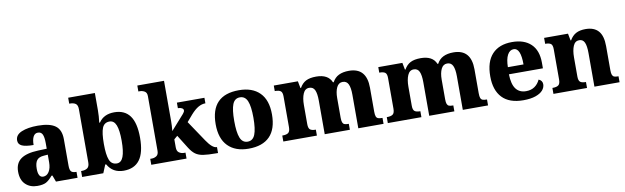

<svg xmlns="http://www.w3.org/2000/svg" viewBox="-46 -1282 5900 1813"><g transform="rotate(-10 2904.0 -375.0)"><path d="M43 -154Q43 -235 97.5 -274.5Q152 -314 265 -318L347 -321V-375Q347 -431 334.5 -458Q322 -485 290 -485Q261 -485 246 -456.5Q231 -428 231 -377Q156 -377 120.5 -393Q85 -409 85 -446Q85 -499 145 -524.5Q205 -550 301 -550Q415 -550 468.5 -511Q522 -472 522 -381V-128Q522 -87 535 -72Q548 -57 582 -57H586V0H379L356 -62H347Q312 -20 282.5 -5Q253 10 200 10Q131 10 87 -32Q43 -74 43 -154ZM347 -191V-264L310 -261Q261 -258 241 -231.5Q221 -205 221 -151Q221 -67 269 -67Q304 -67 325.5 -101Q347 -135 347 -191Z M874 -78H865L833 0H630V-57H637Q670 -57 690.5 -71.5Q711 -86 711 -127V-636Q711 -675 691 -689Q671 -703 634 -703H630V-760H886V-594Q886 -539 878 -477H885Q933 -549 1034 -549Q1133 -549 1183 -481Q1233 -413 1233 -271Q1233 -127 1181.5 -58.5Q1130 10 1028 10Q923 10 874 -78ZM1057 -272Q1057 -373 1037.5 -422Q1018 -471 975 -471Q924 -471 905 -424Q886 -377 886 -271Q886 -167 905.5 -118Q925 -69 976 -69Q1018 -69 1037.5 -120Q1057 -171 1057 -272Z M1293 -57H1307Q1332 -57 1353 -70.5Q1374 -84 1374 -120V-644Q1374 -678 1352.5 -690.5Q1331 -703 1307 -703H1293V-760H1549V-377Q1549 -329 1544 -279L1670 -421Q1686 -439 1686 -453Q1686 -466 1671.5 -474.5Q1657 -483 1633 -483V-536H1897V-483Q1862 -483 1828 -463.5Q1794 -444 1756 -401L1701 -337L1834 -139Q1889 -57 1930 -57H1933V0H1919Q1836 0 1791.5 -7Q1747 -14 1718 -35Q1689 -56 1662 -99L1582 -227L1549 -199V-122Q1549 -85 1570 -71Q1591 -57 1615 -57H1631V0H1293Z M1958 -271Q1958 -550 2229 -550Q2357 -550 2427.5 -479.5Q2498 -409 2498 -271Q2498 -131 2429 -60.5Q2360 10 2226 10Q2099 10 2028.5 -61.5Q1958 -133 1958 -271ZM2320 -271Q2320 -379 2298.5 -430.5Q2277 -482 2227 -482Q2177 -482 2156.5 -431Q2136 -380 2136 -271Q2136 -162 2157 -109.5Q2178 -57 2228 -57Q2278 -57 2299 -109.5Q2320 -162 2320 -271Z M2559 -57H2562Q2600 -57 2617.5 -70.5Q2635 -84 2635 -125V-419Q2635 -458 2618.5 -470.5Q2602 -483 2565 -483H2562V-536H2793L2806 -469H2811Q2835 -512 2872 -531Q2909 -550 2970 -550Q3085 -550 3118 -469H3125Q3147 -511 3186.5 -530.5Q3226 -550 3284 -550Q3453 -550 3453 -358V-128Q3453 -97 3459 -82Q3465 -67 3478.5 -62Q3492 -57 3516 -57H3520V0H3278V-322Q3278 -389 3262 -423Q3246 -457 3208 -457Q3169 -457 3150 -417.5Q3131 -378 3131 -316V-128Q3131 -97 3137 -82Q3143 -67 3156 -62Q3169 -57 3193 -57H3197V0H2956V-322Q2956 -390 2940.5 -423.5Q2925 -457 2887 -457Q2847 -457 2828.5 -414Q2810 -371 2810 -305V-122Q2810 -83 2826 -70Q2842 -57 2878 -57H2881V0H2559Z M3561 -57H3564Q3602 -57 3619.5 -70.5Q3637 -84 3637 -125V-419Q3637 -458 3620.5 -470.5Q3604 -483 3567 -483H3564V-536H3795L3808 -469H3813Q3837 -512 3874 -531Q3911 -550 3972 -550Q4087 -550 4120 -469H4127Q4149 -511 4188.5 -530.5Q4228 -550 4286 -550Q4455 -550 4455 -358V-128Q4455 -97 4461 -82Q4467 -67 4480.5 -62Q4494 -57 4518 -57H4522V0H4280V-322Q4280 -389 4264 -423Q4248 -457 4210 -457Q4171 -457 4152 -417.5Q4133 -378 4133 -316V-128Q4133 -97 4139 -82Q4145 -67 4158 -62Q4171 -57 4195 -57H4199V0H3958V-322Q3958 -390 3942.5 -423.5Q3927 -457 3889 -457Q3849 -457 3830.5 -414Q3812 -371 3812 -305V-122Q3812 -83 3828 -70Q3844 -57 3880 -57H3883V0H3561Z M4590 -266Q4590 -406 4657 -478Q4724 -550 4848 -550Q4964 -550 5028.5 -488.5Q5093 -427 5093 -309V-255H4767Q4769 -160 4802.5 -115Q4836 -70 4900 -70Q4949 -70 4982.5 -93.5Q5016 -117 5034 -157Q5051 -151 5060.5 -138Q5070 -125 5070 -107Q5070 -76 5047.5 -49.5Q5025 -23 4978 -6.5Q4931 10 4860 10Q4726 10 4658 -61.5Q4590 -133 4590 -266ZM4919 -323Q4919 -481 4852 -481Q4814 -481 4792 -440Q4770 -399 4769 -323Z M5149 -57H5152Q5190 -57 5207.5 -70.5Q5225 -84 5225 -125V-415Q5225 -454 5209 -466.5Q5193 -479 5157 -479H5154V-536H5383L5396 -469H5401Q5425 -511 5461 -530.5Q5497 -550 5553 -550Q5634 -550 5675.5 -503.5Q5717 -457 5717 -358V-128Q5717 -97 5723 -82Q5729 -67 5742 -62Q5755 -57 5779 -57H5783V0H5542V-322Q5542 -390 5527 -423.5Q5512 -457 5476 -457Q5436 -457 5418 -414.5Q5400 -372 5400 -305V-122Q5400 -83 5416 -70Q5432 -57 5468 -57H5471V0H5149Z"/></g></svg>

Font: Noto Serif ExtraBold
Style: Regular
Weight: 800
Designer: Monotype Design Team
Foundry: Monotype Imaging Inc.
Version: Version 1.001